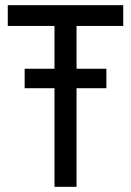

<svg xmlns="http://www.w3.org/2000/svg" viewBox="-20 -720 505 740"><path d="M75 -380H390V-455H75ZM10 -620H190V0H275V-620H455V-700H10Z"/></svg>

Font: Glinicke Jost Regular
Style: Regular
Weight: 400
Version: Version 3.710